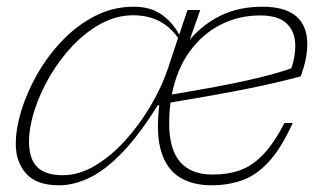

<svg xmlns="http://www.w3.org/2000/svg" viewBox="-20 -542 963 572"><path d="M852 -175.5Q817.5 -99.5 780 -59.2Q742.5 -19 700.5 -4.5Q658.5 10 610 10Q555 10 516.2 -13.2Q477.5 -36.5 460.8 -88.8Q444 -141 454.5 -228.5H450Q394.5 -139.5 344 -87.2Q293.5 -35 246.8 -12.5Q200 10 155.5 10Q88.5 10 57.8 -25Q27 -60 27 -112.5Q27 -159 44 -214Q61 -269 92.2 -323.2Q123.5 -377.5 167 -422.5Q210.5 -467.5 264 -494.8Q317.5 -522 378.5 -522Q427.5 -522 460.2 -499.5Q493 -477 514 -439L538.5 -512H576.5L545.5 -424Q585.5 -470.5 638.8 -496.2Q692 -522 762 -522Q895.5 -522 895.5 -409.5Q895.5 -368.5 876 -314.5Q799.5 -294 708.8 -276Q618 -258 488 -236.5Q484 -206 484 -173.5Q484 -22 613.5 -22Q660 -22 696.2 -35.2Q732.5 -48.5 764.2 -81.8Q796 -115 827.5 -175.5ZM66.5 -120Q66.5 -68.5 91 -44.2Q115.5 -20 167 -20Q215.5 -20 263.2 -48.5Q311 -77 353.5 -124Q396 -171 429.2 -227.5Q462.5 -284 481 -340L510.5 -429Q463 -496.5 377 -496.5Q327 -496.5 281 -471.5Q235 -446.5 196 -405.2Q157 -364 128 -314Q99 -264 82.8 -213.5Q66.5 -163 66.5 -120ZM755 -496Q691 -496 636.8 -468.2Q582.5 -440.5 544.5 -387.8Q506.5 -335 492 -260.5Q634.5 -284 717.8 -302.8Q801 -321.5 848 -338.5Q862 -380.5 859.2 -416.2Q856.5 -452 831.8 -474Q807 -496 755 -496Z"/></svg>

Font: Newsreader 6pt ExtraLight
Style: Italic
Weight: 275
Italic angle: -17°
Designer: Hugues Gentile
Foundry: Production Type
Version: Version 1.003; ttfautohint (v1.8.3)